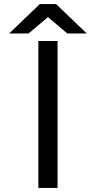

<svg xmlns="http://www.w3.org/2000/svg" viewBox="-20 -911 470 941"><path d="M168 -710H262V10H168ZM310 -747 215 -827 120 -747H25L175 -891H255L405 -747Z"/></svg>

Font: AtCorfu Sans
Style: AtCorfu Sans Regular
Weight: 400
Designer: Kostas Teopoulos
Foundry: Kostas Teopoulos
Version: Version 1.00 July 8, 2025, initial release